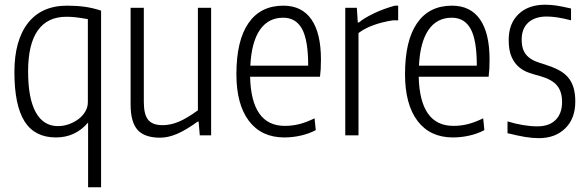

<svg xmlns="http://www.w3.org/2000/svg" viewBox="-20 -573 2491 813"><path d="M353 -54Q299 9 217 9Q127 9 84 -59Q41 -127 41 -268Q41 -402 98.5 -475.5Q156 -549 264 -549Q304 -549 337.5 -544.5Q371 -540 408 -528V220H353ZM225 -39Q249 -39 271.5 -47Q294 -55 312 -68.5Q330 -82 341 -100.5Q352 -119 352 -140V-492Q318 -498 299 -500Q280 -502 261 -502Q181 -502 140 -444Q99 -386 99 -271Q99 -156 131.5 -97.5Q164 -39 225 -39Z M658 10Q592 10 562.5 -23Q533 -56 533 -131V-540H589V-141Q589 -88 607.5 -65.5Q626 -43 668 -43Q703 -43 738 -58Q773 -73 818 -106V-540H874V0H826L821 -58H817Q767 -22 729.5 -6Q692 10 658 10Z M1184 9Q1087 9 1034 -61Q981 -131 981 -259Q981 -401 1032 -475Q1083 -549 1180 -549Q1258 -549 1298.5 -491Q1339 -433 1339 -321Q1339 -296 1338 -280.5Q1337 -265 1335 -248H1039Q1044 -40 1186 -40Q1218 -40 1247.5 -47.5Q1277 -55 1312 -72L1317 -22Q1289 -7 1254 1Q1219 9 1184 9ZM1179 -498Q1116 -498 1080.5 -446.5Q1045 -395 1040 -295H1285Q1285 -403 1259 -450.5Q1233 -498 1179 -498Z M1442 -540H1491L1495 -478H1500Q1521 -496 1562.5 -516Q1604 -536 1652 -549H1666V-487H1644Q1549 -472 1498 -433V0H1442Z M1898 9Q1801 9 1748 -61Q1695 -131 1695 -259Q1695 -401 1746 -475Q1797 -549 1894 -549Q1972 -549 2012.5 -491Q2053 -433 2053 -321Q2053 -296 2052 -280.5Q2051 -265 2049 -248H1753Q1758 -40 1900 -40Q1932 -40 1961.5 -47.5Q1991 -55 2026 -72L2031 -22Q2003 -7 1968 1Q1933 9 1898 9ZM1893 -498Q1830 -498 1794.5 -446.5Q1759 -395 1754 -295H1999Q1999 -403 1973 -450.5Q1947 -498 1893 -498Z M2262 12Q2234 12 2204 7Q2174 2 2129 -9V-59Q2161 -49 2194 -43.5Q2227 -38 2255 -38Q2306 -38 2333 -65.5Q2360 -93 2360 -141Q2360 -185 2339 -210.5Q2318 -236 2270 -250Q2247 -256 2222.5 -264Q2198 -272 2178.5 -288Q2159 -304 2146.5 -331.5Q2134 -359 2134 -404Q2134 -473 2175.5 -513Q2217 -553 2288 -553Q2312 -553 2335.5 -549.5Q2359 -546 2398 -537V-487Q2363 -496 2339 -499.5Q2315 -503 2295 -503Q2245 -503 2217 -477.5Q2189 -452 2189 -406Q2189 -378 2196.5 -360.5Q2204 -343 2217.5 -331.5Q2231 -320 2248.5 -313Q2266 -306 2287 -300Q2319 -290 2343.5 -277.5Q2368 -265 2384 -247Q2400 -229 2408 -203.5Q2416 -178 2416 -143Q2416 -71 2373.5 -29.5Q2331 12 2262 12Z"/></svg>

Font: Encode Sans Compressed
Style: Light
Weight: 300
Designer: Pablo Impallari, Andres Torresi
Foundry: Pablo Impallari, Andres Torresi
Version: Version 1.000; ttfautohint (v1.00) -l 8 -r 50 -G 200 -x 14 -